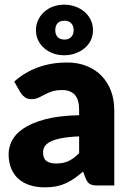

<svg xmlns="http://www.w3.org/2000/svg" viewBox="-20 -797 558 825"><path d="M320 -211Q273.5 -209 243.5 -203Q213.5 -197 196 -188Q178.5 -179 171.8 -167.5Q165 -156 165 -142.5Q165 -116 179.5 -105.2Q194 -94.5 222 -94.5Q252 -94.5 274.5 -105Q297 -115.5 320 -139ZM41 -446.5Q88 -488 145.2 -508.2Q202.5 -528.5 268 -528.5Q315 -528.5 352.8 -513.2Q390.5 -498 416.8 -470.8Q443 -443.5 457 -406Q471 -368.5 471 -324V0H400Q378 0 366.8 -6Q355.5 -12 348 -31L337 -59.5Q317.5 -43 299.5 -30.5Q281.5 -18 262.2 -9.2Q243 -0.5 221.2 3.8Q199.5 8 173 8Q137.5 8 108.5 -1.2Q79.5 -10.5 59.2 -28.5Q39 -46.5 28 -73.2Q17 -100 17 -135Q17 -163 31 -191.8Q45 -220.5 79.5 -244.2Q114 -268 172.5 -284Q231 -300 320 -302V-324Q320 -369.5 301.2 -389.8Q282.5 -410 248 -410Q220.5 -410 203 -404Q185.5 -398 171.8 -390.5Q158 -383 145 -377Q132 -371 114 -371Q98 -371 87 -379Q76 -387 69 -398ZM134.5 -667Q134.5 -692 144.5 -712.2Q154.5 -732.5 171 -747Q187.5 -761.5 209.5 -769.2Q231.5 -777 255.5 -777Q280 -777 302.5 -769.2Q325 -761.5 342.2 -747Q359.5 -732.5 369.5 -712.2Q379.5 -692 379.5 -667Q379.5 -642.5 369.5 -622.8Q359.5 -603 342.2 -589Q325 -575 302.5 -567.2Q280 -559.5 255.5 -559.5Q231.5 -559.5 209.5 -567.2Q187.5 -575 171 -589Q154.5 -603 144.5 -622.8Q134.5 -642.5 134.5 -667ZM217.5 -667Q217.5 -649.5 227.2 -638.2Q237 -627 257.5 -627Q275.5 -627 286 -638.2Q296.5 -649.5 296.5 -667Q296.5 -686 286 -697Q275.5 -708 257.5 -708Q237 -708 227.2 -697Q217.5 -686 217.5 -667Z"/></svg>

Font: Lato ExtraBold
Style: Regular
Weight: 800
Designer: Lukasz Dziedzic with Adam Twardoch and Botio Nikoltchev
Foundry: tyPoland Lukasz Dziedzic
Version: Version 2.015; 2015-08-06; http://www.latofonts.com/